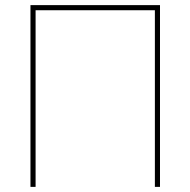

<svg xmlns="http://www.w3.org/2000/svg" viewBox="-20 -730 744 750"><path d="M99 0V-710H605V0H585V-690H119V0Z"/></svg>

Font: Raleway Thin
Style: Regular
Weight: 100
Designer: Matt McInerney, Pablo Impallari, Rodrigo Fuenzalida
Foundry: Matt McInerney, Pablo Impallari, Rodrigo Fuenzalida
Version: Version 4.026